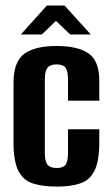

<svg xmlns="http://www.w3.org/2000/svg" viewBox="-20 -671 406 699"><path d="M187.3 8.3Q135.9 8.3 100.5 -2.8Q65.2 -14 47.2 -48.5Q29.2 -83 29.2 -151.7V-369.7Q29.2 -446.5 68.3 -475.1Q107.5 -503.6 185.7 -503.6Q263.6 -503.6 302.5 -476.4Q341.5 -449.2 341.5 -376.8V-304.5H227.5V-383.3Q227.5 -412.1 218.7 -424.3Q209.9 -436.5 185.7 -436.5Q162.5 -436.5 152.8 -424.3Q143.2 -412.1 143.2 -383.3V-114.5Q143.2 -83.9 152.8 -71.6Q162.5 -59.4 187 -59.4Q209.9 -59.4 218.7 -71.3Q227.5 -83.2 227.5 -114.5V-200.3H341.5V-152.4Q341.5 -83.6 323.7 -49Q305.9 -14.3 271.3 -3Q236.8 8.3 187.3 8.3ZM56 -545.6 150.6 -650.8H215.1L310.4 -545.6H235.5L183.7 -595L132.6 -545.6Z"/></svg>

Font: Alumni Sans Thin
Style: Regular
Weight: 100
Designer: Robert E. Leuschke
Foundry: Robert E. Leuschke
Version: Version 1.018